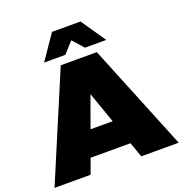

<svg xmlns="http://www.w3.org/2000/svg" viewBox="-167 -1052 1133 1190"><g transform="rotate(-20 399.5 -457.0)"><path d="M400 -824 465 -752H605L494 -914H306L195 -752H335ZM562 0H809L524 -701H286L-10 0H228L264 -99H527ZM324 -265 398 -470 470 -265Z"/></g></svg>

Font: Montserrat-Arabic Black
Style: Regular
Weight: 900
Designer: Mohamed Gaber
Foundry: Kief Type Foundry
Version: Version 5.008;PS 005.008;hotconv 1.0.88;makeotf.lib2.5.64775